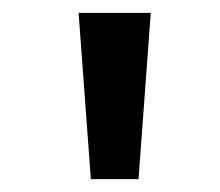

<svg xmlns="http://www.w3.org/2000/svg" viewBox="-20 -749 341 298"><path d="M121 -471H195L214 -729H102Z"/></svg>

Font: Noto Sans Devanagari Condensed Medium
Style: Regular
Weight: 500
Width: 3
Designer: Jelle Bosma - Monotype Design Team
Foundry: Monotype Imaging Inc.
Version: Version 2.004